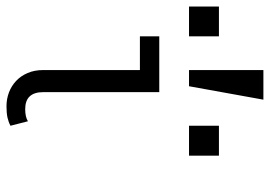

<svg xmlns="http://www.w3.org/2000/svg" viewBox="-139 -674 824 586"><g transform="rotate(90 273.0 -381.0)"><path d="M363.8 -1Q353 4.9 339.1 8.1Q325.2 11.2 304.2 11.2Q282.2 11.2 262.2 3.7Q242.2 -3.9 227.1 -18.1Q211.9 -32.2 202.9 -53.2Q193.8 -74.2 193.8 -101.1V-396H90.8V-455.1H261.2V-101.1Q261.2 -45.9 313 -45.9Q336.9 -45.9 350.1 -54.2ZM284.2 -772.9 243.2 -545.9H193.8V-772.9ZM455.1 -545.9H363.8V-637.2H455.1ZM90.8 -545.9H0V-637.2H90.8Z"/></g></svg>

Font: Anonymous Pro
Style: Regular
Weight: 400
Monospace: yes
Designer: Mark Simonson
Version: Version 1.002